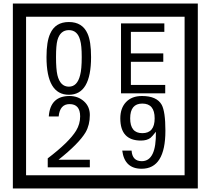

<svg xmlns="http://www.w3.org/2000/svg" viewBox="-20 -980 1195 1090"><path d="M1103 90H53V-960H1103ZM1028 15V-885H128V15ZM497 -656Q497 -442 371 -442Q244 -442 244 -656Q244 -744 265 -789Q294 -855 371 -855Q448 -855 477 -789Q497 -745 497 -656ZM444 -656Q444 -723 435 -752Q420 -809 371 -809Q322 -809 306 -752Q298 -723 298 -656Q298 -587 306 -553Q322 -488 371 -488Q419 -488 435 -554Q444 -587 444 -656ZM918 -450H667V-847H913V-799H723V-677H907V-629H723V-498H918ZM490 -30H251V-81Q372 -173 412 -238Q435 -276 435 -319Q435 -389 375 -389Q320 -389 313 -319H257Q265 -435 375 -435Q423 -435 456.5 -405Q490 -375 490 -327Q490 -271 466 -229Q428 -165 312 -73H490ZM919 -238Q919 -22 784 -22Q687 -22 674 -125H727Q731 -65 785 -65Q868 -65 865 -232Q844 -205 834 -197Q814 -182 780 -182Q663 -182 663 -308Q663 -366 695.5 -400.5Q728 -435 786 -435Q870 -435 898 -385Q919 -346 919 -238ZM858 -308Q858 -392 788 -392Q719 -392 719 -308Q719 -224 788 -224Q858 -224 858 -308Z"/></svg>

Font: Unicode BMP Fallback SIL
Style: Regular
Weight: 400
Foundry: NRSI, SIL International
Version: Version 5.1 Based on Unicode 5.1